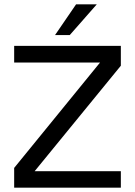

<svg xmlns="http://www.w3.org/2000/svg" viewBox="-20 -861 619 881"><path d="M424 -841 300 -700H232.5L329 -841ZM45 -650.5H534.5V-559.5L139 -75.5H534.5V0H45V-90.5L439 -574H45Z"/></svg>

Font: Overused Grotesk
Style: Regular
Weight: 450
Version: Version 0.004